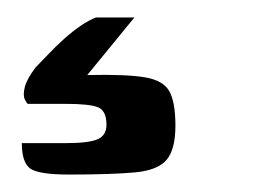

<svg xmlns="http://www.w3.org/2000/svg" viewBox="-20 -21 290 220"><path d="M59 179Q24 179 14.5 172Q5 165 5 143Q8 143 20 143Q32 143 55 143Q82 143 92 138.5Q102 134 102 122Q102 106 92.5 102Q83 98 55 98H12Q11 98 8.5 93Q6 88 8.5 78.5Q11 69 21 56Q28 49 36 40.5Q44 32 53.5 23.5Q63 15 72.5 8.5Q82 2 90 -1H134L80 65Q124 64 145.5 67.5Q167 71 174 83.5Q181 96 181 123Q181 150 171 162Q161 174 135 176.5Q109 179 59 179Z"/></svg>

Font: Genos
Style: Bold
Weight: 700
Designer: Robert E. Leuschke
Foundry: Robert E. Leuschke
Version: Version 1.010